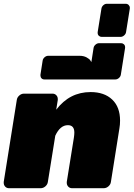

<svg xmlns="http://www.w3.org/2000/svg" viewBox="-23 -995 707 1015"><path d="M-3.3 -28.3V-33.3L65.8 -466.7Q67.5 -480 78.8 -490Q90 -500 104.2 -500H254.2Q266.7 -500 274.6 -491.7Q282.5 -483.3 282.5 -471.7V-466.7L274.2 -415Q345 -508.3 455.8 -508.3Q528.3 -508.3 570 -468.8Q611.7 -429.2 611.7 -357.5Q611.7 -335.8 608.3 -316.7L563.3 -33.3Q561.7 -20 550.4 -10Q539.2 0 525 0H358.3Q345.8 0 337.9 -8.3Q330 -16.7 330 -28.3V-33.3L367.5 -266.7Q370 -283.3 370 -294.2Q370 -333.3 335.8 -333.3Q295 -333.3 269.2 -277.5L230 -33.3Q228.3 -20 217.1 -10Q205.8 0 191.7 0H25Q12.5 0 4.6 -8.3Q-3.3 -16.7 -3.3 -28.3Z M190.8 -595.8V-600L202.5 -675Q204.2 -685 212.9 -692.5Q221.7 -700 231.7 -700H398.3Q419.2 -700 434.6 -691.7Q450 -683.3 455 -675L460 -666.7L471.7 -741.7Q473.3 -751.7 482.1 -759.2Q490.8 -766.7 500.8 -766.7H617.5Q625.8 -766.7 632.1 -760.8Q638.3 -755 638.3 -745.8V-741.7L615.8 -600Q614.2 -590 605.4 -582.5Q596.7 -575 586.7 -575H211.7Q202.5 -575 196.7 -580.8Q190.8 -586.7 190.8 -595.8Z M493.3 -820.8V-825L513.3 -950Q515 -960 523.3 -967.5Q531.7 -975 541.7 -975H641.7Q650.8 -975 657.1 -968.8Q663.3 -962.5 663.3 -954.2V-950L643.3 -825Q641.7 -815 632.9 -807.5Q624.2 -800 614.2 -800H514.2Q505.8 -800 499.6 -805.8Q493.3 -811.7 493.3 -820.8Z"/></svg>

Font: BoonTook Mon
Style: Italic
Weight: 400
Italic angle: -9°
Designer: Sungsit Sawaiwan
Foundry: FontUni
Version: Version 3.0